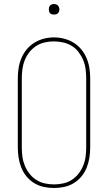

<svg xmlns="http://www.w3.org/2000/svg" viewBox="-20 -932 540 960"><path d="M250 8Q224 8 198.5 2.5Q173 -3 151 -16.5Q129 -30 112.5 -50Q96 -70 86.5 -94Q77 -118 73 -143.5Q69 -169 69 -195V-540Q69 -566 73 -591.5Q77 -617 87 -641Q97 -665 113.5 -685Q130 -705 152 -718.5Q174 -732 199 -738.5Q224 -745 250 -745Q276 -745 301 -738.5Q326 -732 348 -718.5Q370 -705 386.5 -685Q403 -665 413 -641Q423 -617 427 -591.5Q431 -566 431 -540V-195Q431 -169 427 -143.5Q423 -118 413.5 -94Q404 -70 387.5 -50Q371 -30 349 -16.5Q327 -3 301.5 2.5Q276 8 250 8ZM250 -10Q273 -10 296 -15Q319 -20 338.5 -32.5Q358 -45 372.5 -63.5Q387 -82 396 -104Q405 -126 408 -149Q411 -172 411 -195V-540Q411 -563 408 -586.5Q405 -610 396 -631.5Q387 -653 372.5 -672Q358 -691 338 -703Q318 -715 294.5 -720Q271 -725 248 -725Q225 -725 202 -719.5Q179 -714 160 -701.5Q141 -689 126.5 -670.5Q112 -652 103.5 -630.5Q95 -609 92 -586Q89 -563 89 -540V-195Q89 -172 92 -149Q95 -126 104 -104Q113 -82 127.5 -63.5Q142 -45 161.5 -32.5Q181 -20 204 -15Q227 -10 250 -10ZM250 -859Q245 -859 239.5 -860.5Q234 -862 230.5 -865.5Q227 -869 225.5 -874.5Q224 -880 224 -885Q224 -890 225.5 -895.5Q227 -901 230.5 -904.5Q234 -908 239.5 -910Q245 -912 250 -912Q255 -912 260.5 -910Q266 -908 269.5 -904.5Q273 -901 275 -895.5Q277 -890 277 -885Q277 -880 275 -874.5Q273 -869 269.5 -865.5Q266 -862 260.5 -860.5Q255 -859 250 -859Z"/></svg>

Font: Iosevka Slab Thin
Style: Regular
Weight: 100
Monospace: yes
Designer: Belleve Invis
Foundry: Belleve Invis
Version: Version 11.1.0; ttfautohint (v1.8.3)